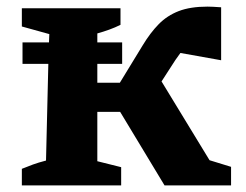

<svg xmlns="http://www.w3.org/2000/svg" viewBox="-20 -560 743 580"><path d="M46 0V-50Q63 -57 79.5 -63Q96 -69 119 -75L126 -367H48V-432H128L129 -457L46 -480V-535H344V-485Q328 -477 310 -470.5Q292 -464 274 -459V-432H349V-367H274V-310H342L411 -423Q434 -461 459.5 -487Q485 -513 520 -526.5Q555 -540 607 -540Q620 -540 648 -538V-378L525 -400Q517 -389 510 -379L468 -314L613 -76L678 -56V0H477L343 -222H274V-73L346 -55V0Z"/></svg>

Font: Piazzolla SC
Style: Bold
Weight: 700
Designer: Juan Pablo del Peral
Foundry: Huerta Tipografica
Version: Version 1.330